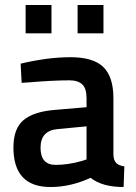

<svg xmlns="http://www.w3.org/2000/svg" viewBox="-20 -741 547 772"><path d="M436 -346V-118Q437 -96 447.5 -85.5Q458 -75 480 -72L477 11Q391 11 344 -26Q264 11 183 11Q34 11 34 -148Q34 -224 74.5 -258Q115 -292 199 -299L328 -310V-346Q328 -386 310.5 -402Q293 -418 259 -418Q195 -418 99 -410L67 -408L63 -485Q172 -511 263.5 -511Q355 -511 395.5 -471.5Q436 -432 436 -346ZM212 -222Q143 -216 143 -147Q143 -78 204 -78Q254 -78 310 -94L328 -100V-233ZM83 -607V-721H187V-607ZM292 -607V-721H396V-607Z"/></svg>

Font: TitilliumWebSemiBold
Style: Bold
Weight: 600
Version: Version 1.001;PS 57.000;hotconv 1.0.70;makeotf.lib2.5.55311